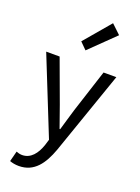

<svg xmlns="http://www.w3.org/2000/svg" viewBox="-181 -857 830 1142"><g transform="rotate(20 234.0 -286.0)"><path d="M187 -615 229 -573 386 -726 328 -781ZM33 199C49 205 68 209 91 209C188 209 238 136 273 40L456 -486H375L288 -217C275 -175 261 -125 248 -81H244C228 -125 211 -175 196 -217L97 -486H12L207 1L196 37C176 97 141 141 87 141C74 141 59 137 50 133Z"/></g></svg>

Font: Cambridge Sans
Style: Regular
Weight: 400
Version: Version 2.020;PS 002.020;hotconv 1.0.88;makeotf.lib2.5.64775